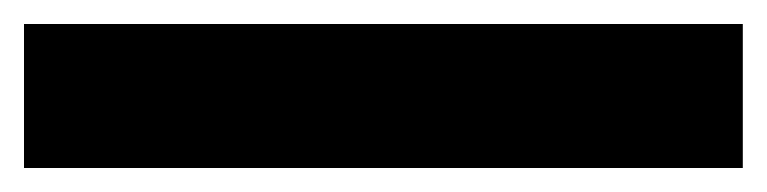

<svg xmlns="http://www.w3.org/2000/svg" viewBox="-20 64 639 160"><path d="M0 84H599V204H0Z"/></svg>

Font: Argentum Sans Black
Style: Regular
Weight: 900
Designer: Julieta Ulanovsky (Modified by Cristiano Sobral)
Foundry: Julieta Ulanovsky
Version: Version 1.000; ttfautohint (v1.5.65-e2d9)